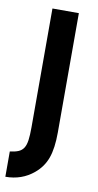

<svg xmlns="http://www.w3.org/2000/svg" viewBox="-91 -591 415 816"><g transform="rotate(10 116.0 -182.5)"><path d="M-6 78Q17 75 31 69Q45 63 53 50.5Q61 38 64 16.5Q67 -5 67 -39V-552H181V-37Q181 31 166 73Q151 115 116 144Q65 187 -6 187Z"/></g></svg>

Font: Involve SemiBold
Style: Regular
Weight: 600
Designer: Stefan Peev
Foundry: Context Ltd.
Version: Version 1.001